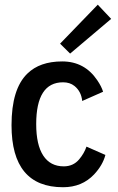

<svg xmlns="http://www.w3.org/2000/svg" viewBox="-20 -784 498 813"><path d="M450.7 -704.1 276.9 -557.1 234.4 -599.1 394 -764.2ZM28.8 -253.9Q28.8 -407.2 95.7 -472.2Q148.4 -523.9 243.4 -523.9Q338.4 -523.9 392.1 -443.8Q409.7 -418 416.5 -395.5L328.1 -356.4Q324.2 -396.5 295.4 -419.9Q275.9 -435.5 247.1 -435.5Q133.3 -435.5 133.3 -258.3Q133.3 -170.9 163.1 -125.2Q192.9 -79.6 250 -79.6Q290 -79.6 314.9 -108.9Q336.4 -134.3 346.2 -163.1L426.3 -127.9Q415 -84.5 378.4 -45.4Q327.1 8.8 247.1 8.8Q28.8 8.8 28.8 -253.9Z"/></svg>

Font: News Cycle
Style: Bold
Weight: 700
Version: Version 0.5.1